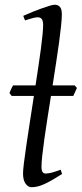

<svg xmlns="http://www.w3.org/2000/svg" viewBox="-20 -762 341 802"><path d="M286.1 -361.3H192.9Q185.1 -313 178 -266.8Q170.9 -220.7 165.3 -181.4Q159.7 -142.1 156.5 -112.1Q153.3 -82 153.3 -65.9Q153.3 -49.3 158 -43.2Q162.6 -37.1 170.4 -37.1Q181.6 -37.1 196.5 -41Q211.4 -44.9 233.4 -53.2L239.3 -35.2Q215.3 -20 197 -9.5Q178.7 1 163.8 7.6Q148.9 14.2 136.2 17.1Q123.5 20 111.3 20Q97.7 20 86.9 5.4Q76.2 -9.3 76.2 -38.1Q76.2 -50.8 80.1 -82.8Q84 -114.7 90.6 -158.7Q97.2 -202.6 105.2 -255.1Q113.3 -307.6 121.6 -361.3H28.8L19.5 -373.5Q22.5 -380.9 26.4 -389.6Q30.3 -398.4 34.7 -405.3H128.4Q134.8 -446.8 140.6 -486.1Q146.5 -525.4 150.9 -558.6Q155.3 -591.8 157.7 -617.4Q160.2 -643.1 160.2 -657.2Q160.2 -668.5 158 -675Q155.8 -681.6 152.3 -684.8Q148.9 -688 144.3 -689Q139.6 -689.9 135.3 -689.9Q131.3 -689.9 122.8 -688Q114.3 -686 105.7 -683.3Q97.2 -680.7 90.8 -678.7Q84.5 -676.8 84.5 -676.8L77.1 -695.8Q97.7 -705.1 118.4 -713.4Q139.2 -721.7 157 -728Q174.8 -734.4 188.5 -738.3Q202.1 -742.2 208.5 -742.2Q222.2 -742.2 230.2 -733.4Q238.3 -724.6 238.3 -702.1Q238.3 -684.6 235.1 -653.6Q231.9 -622.6 226.6 -583.3Q221.2 -543.9 214.1 -498.3Q207 -452.6 199.7 -405.3H292L301.3 -394.5Z"/></svg>

Font: GentiumAlt
Style: Italic
Weight: 400
Italic angle: -7°
Designer: J. Victor Gaultney
Version: Version 1.02; 2005; OFL release